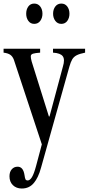

<svg xmlns="http://www.w3.org/2000/svg" viewBox="-25 -797 496 1074"><path d="M97 257.5Q66.5 257.5 47.2 238.8Q28 220 28 189Q28 164.5 40.8 150Q53.5 135.5 73.5 135.5Q105 135.5 112 182Q114.5 201 118 206.8Q121.5 212.5 129.5 212.5Q142.5 212.5 153.8 193.8Q165 175 176.5 132.5L209 10.5L52.5 -463Q45.5 -481.5 32.5 -490.5Q19.5 -499.5 -5 -502.5V-524.5H199.5V-502.5Q172 -500.5 160 -496.8Q148 -493 147.2 -483.5Q146.5 -474 152 -453.5L248.5 -145.5H252L327 -425Q339 -464.5 326.2 -482.2Q313.5 -500 271.5 -502.5V-524.5H451V-502.5Q421 -496.5 404.5 -488.2Q388 -480 379.2 -465.2Q370.5 -450.5 363 -424L205 139.5Q196.5 171 186.2 191.8Q176 212.5 166 224.5Q140 257.5 97 257.5ZM318 -663.5Q297 -663.5 284.5 -680.2Q272 -697 272 -720Q272 -744.5 284.5 -760.8Q297 -777 318 -777Q339 -777 351.2 -760.8Q363.5 -744.5 363.5 -720Q363.5 -697 351.5 -680.2Q339.5 -663.5 318 -663.5ZM166.5 -663.5Q145.5 -663.5 133.5 -680.2Q121.5 -697 121.5 -720Q121.5 -744.5 133.5 -760.8Q145.5 -777 166.5 -777Q187.5 -777 200 -760.8Q212.5 -744.5 212.5 -720Q212.5 -697 200.2 -680.2Q188 -663.5 166.5 -663.5Z"/></svg>

Font: Libre Caslon Condensed
Style: Regular
Weight: 400
Designer: Pablo Impallari, Rodrigo Fuenzalida, Katja Schimmel, Ertekin Erdin
Foundry: Pablo Impallari, Rodrigo Fuenzalida
Version: Version 2.000; ttfautohint (v1.8.4.7-5d5b);gftools[0.9.33]